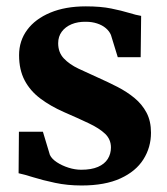

<svg xmlns="http://www.w3.org/2000/svg" viewBox="-20 -572 526 604"><path d="M236.5 11.5Q192 11.5 153.2 3.2Q114.5 -5 85 -14.2Q55.5 -23.5 38.5 -27L39.5 -157.5H115L137 -84.5Q143 -72 159 -61.5Q175 -51 195.5 -44.5Q216 -38 235.5 -38Q267.5 -38 288.2 -47Q309 -56 319 -72Q329 -88 329 -108Q329 -133.5 310.8 -151Q292.5 -168.5 259.2 -184.2Q226 -200 181 -219.5Q139 -238 107 -262Q75 -286 57.5 -319.2Q40 -352.5 40 -398.5Q40 -443.5 65.5 -478Q91 -512.5 138.2 -532.2Q185.5 -552 250 -552Q297 -552 330 -545.2Q363 -538.5 385.8 -531.5Q408.5 -524.5 424 -522L422.5 -392H350.5L329 -462Q324 -474 312.8 -483.5Q301.5 -493 285.5 -498.2Q269.5 -503.5 250.5 -503.5Q225 -504 205.2 -495.8Q185.5 -487.5 174.2 -472.2Q163 -457 163 -436Q163 -407 180.8 -388.2Q198.5 -369.5 227 -356Q255.5 -342.5 288 -328Q319.5 -314 349.2 -298.8Q379 -283.5 403 -263.8Q427 -244 441 -217.5Q455 -191 455 -154.5Q455 -108.5 431.2 -70.8Q407.5 -33 359 -10.8Q310.5 11.5 236.5 11.5Z"/></svg>

Font: Merriweather 60pt
Style: Bold
Weight: 700
Version: Version 2.100